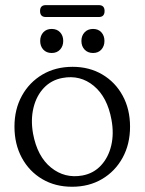

<svg xmlns="http://www.w3.org/2000/svg" viewBox="-20 -719 565 750"><path d="M263.5 -458Q329 -458 379.8 -428Q430.5 -398 459.2 -345.2Q488 -292.5 488 -224Q488 -156 459 -103Q430 -50 379 -19.8Q328 10.5 261.5 10.5Q195.5 10.5 144.8 -19.5Q94 -49.5 65.2 -102.8Q36.5 -156 36.5 -224.5Q36.5 -292 65.5 -344.8Q94.5 -397.5 145.8 -427.8Q197 -458 263.5 -458ZM302 -33.5Q345.5 -41.5 374.5 -72.8Q403.5 -104 414.5 -150.5Q425.5 -197 415.5 -251Q399.5 -339.5 346.5 -383.5Q293.5 -427.5 224 -414.5Q180.5 -406.5 151.2 -375.5Q122 -344.5 110.8 -298Q99.5 -251.5 109 -197.5Q125.5 -108 179.2 -64.5Q233 -21 302 -33.5ZM182 -512Q161.5 -512 149.2 -525.2Q137 -538.5 137 -559Q137 -579.5 149.2 -592.8Q161.5 -606 182 -606Q202.5 -606 214.8 -592.8Q227 -579.5 227 -559Q227 -539 214.8 -525.5Q202.5 -512 182 -512ZM343.5 -512Q323 -512 310.5 -525.2Q298 -538.5 298 -559Q298 -579.5 310.5 -592.8Q323 -606 343.5 -606Q364 -606 376 -592.8Q388 -579.5 388 -559Q388 -539 376 -525.5Q364 -512 343.5 -512ZM136.5 -676Q136.5 -699 159 -699H366Q388.5 -699 388.5 -676Q388.5 -652.5 366 -652.5H159Q136.5 -652.5 136.5 -676Z"/></svg>

Font: Fraunces 72pt SuperSoft Light
Style: Regular
Weight: 300
Version: Version 1.000;[0bf87f6ff]